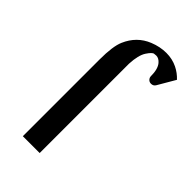

<svg xmlns="http://www.w3.org/2000/svg" viewBox="-203 -712 776 776"><g transform="rotate(45 185.0 -324.0)"><path d="M187 0H90.8V-438.5Q90.8 -514.2 106 -548.8Q132.3 -609.9 191.4 -633.8Q227.5 -648.4 263.2 -648.4Q297.4 -648.4 326.2 -634.3Q351.1 -622.1 370.1 -601.6L326.7 -527.3Q320.3 -516.1 307.1 -516.1Q297.4 -516.1 291.3 -522.7Q285.2 -529.3 285.2 -537.6Q285.2 -577.6 269.5 -596.7Q256.8 -611.8 241.7 -611.8Q240.2 -611.8 230.7 -610.8Q221.2 -609.9 205.3 -585.7Q189.5 -561.5 187 -510.7Z"/></g></svg>

Font: Quaaykop
Style: Medium
Weight: 500
Designer: Tup Wanders
Foundry: Free font, DO NOT SELL
Version: Version 1.00;July 31, 2023;FontCreator 11.5.0.2430 64-bit